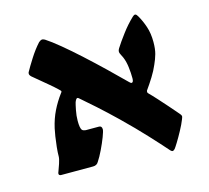

<svg xmlns="http://www.w3.org/2000/svg" viewBox="-85 -626 811 746"><g transform="rotate(-15 321.0 -253.0)"><path d="M521.5 22Q519 22 517.1 20.3Q515.1 18.6 513.7 17.6Q486.8 -13.2 446.5 -56.6Q406.2 -100.1 355.5 -149.4Q313.5 -189.9 280.8 -219.2Q248 -248.5 229.5 -264.2Q225.6 -267.6 222.4 -270.3Q219.2 -272.9 217.3 -272.9Q211.9 -272.9 206.5 -258.8Q204.1 -251 199.7 -229Q195.3 -207 195.3 -186.5Q195.3 -157.7 201.7 -149.4Q204.1 -146.5 209 -145Q213.9 -143.6 216.3 -143.6H269.5Q281.2 -143.6 281.2 -129.4Q281.2 -122.6 272.7 -100.3Q264.2 -78.1 252.2 -53.2Q240.2 -28.3 230 -13.2Q223.1 0 207.5 0H79.6Q69.8 0 69.8 -7.8Q69.8 -10.7 72.8 -17.6Q76.2 -25.9 82.3 -44.4Q88.4 -63 88.4 -71.8Q88.4 -87.9 90.6 -109.4Q92.8 -130.9 95.9 -150.9Q99.1 -170.9 101.6 -182.1Q109.9 -218.8 124.8 -249Q139.6 -279.3 161.1 -308.1Q164.1 -311 164.1 -314Q164.1 -315.4 160.6 -319.1Q157.2 -322.8 154.8 -324.7Q143.1 -335.9 125.5 -350.6Q107.9 -365.2 91.6 -378.9Q75.2 -392.6 66.4 -399.9Q59.1 -406.7 59.1 -412.1Q59.1 -417 60.5 -418.9Q70.3 -437 89.6 -467.5Q108.9 -498 129.9 -521Q137.7 -527.8 143.6 -527.8Q146.5 -527.8 149.2 -526.6Q151.9 -525.4 154.3 -524.4Q176.3 -510.3 209.7 -482.7Q243.2 -455.1 281.2 -420.4Q319.3 -385.7 357.4 -349.1Q395.5 -312.5 427.2 -280.8Q429.2 -278.8 431.6 -276.9Q434.1 -274.9 436 -274.9Q443.8 -274.9 443.8 -291.5Q443.8 -313 440.9 -336.4Q438 -359.9 430.7 -377.4Q426.8 -386.2 423.1 -393.1Q419.4 -399.9 419.4 -404.3Q419.4 -411.1 423.8 -417.5Q437 -438.5 459.5 -468.5Q481.9 -498.5 507.3 -522.5Q509.8 -524.4 512 -526.1Q514.2 -527.8 517.1 -527.8Q520.5 -527.8 523.2 -524.7Q525.9 -521.5 527.8 -518.1Q541 -495.6 550 -468.5Q559.1 -441.4 559.1 -406.7Q559.1 -378.4 553.7 -359.1Q548.3 -339.8 539.1 -319.8Q530.3 -298.8 515.9 -275.6Q501.5 -252.4 485.8 -230.5Q484.9 -228.5 484.9 -225.6Q484.9 -222.2 487.3 -219.7Q501 -206.1 517.8 -187.5Q534.7 -168.9 550.3 -151.1Q565.9 -133.3 576.7 -120.8Q587.4 -108.4 588.4 -106.9Q591.8 -102.1 591.8 -99.6Q591.8 -96.2 590.6 -93.5Q589.4 -90.8 588.4 -87.4Q581.1 -68.8 568.6 -45.9Q556.2 -22.9 545.2 -5.1Q534.2 12.7 530.8 16.6Q528.8 18.6 526.4 20.3Q523.9 22 521.5 22Z"/></g></svg>

Font: David Libre
Style: Bold
Weight: 700
Designer: Ismar David, J. Victor Gaultney, Annie Olsen and Meir Sadan
Foundry: Monotype Imaging Inc. & SIL International
Version: Version 1.100; ttfautohint (v1.8.4.7-5d5b)